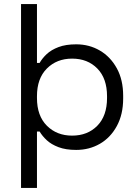

<svg xmlns="http://www.w3.org/2000/svg" viewBox="-20 -720 682 940"><path d="M83 200V-700H161V-412H174Q187 -435 209 -455.5Q231 -476 266.5 -489.5Q302 -503 353 -503Q417 -503 469 -472.5Q521 -442 552 -385.5Q583 -329 583 -251V-238Q583 -160 552 -103Q521 -46 469 -16Q417 14 353 14Q302 14 266.5 0.5Q231 -13 209 -33.5Q187 -54 174 -76H161V200ZM333 -56Q409 -56 456.5 -104.5Q504 -153 504 -240V-249Q504 -336 456.5 -384.5Q409 -433 333 -433Q258 -433 209.5 -384.5Q161 -336 161 -249V-240Q161 -153 209.5 -104.5Q258 -56 333 -56Z"/></svg>

Font: Space Grotesk
Style: Regular
Weight: 400
Designer: Florian Karsten
Foundry: Florian Karsten
Version: Version 2.000